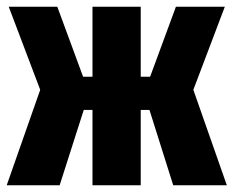

<svg xmlns="http://www.w3.org/2000/svg" viewBox="-26 -553 697 573"><path d="M551 -285 651 0H491L420 -225H394V0H250V-225H224L152 0H-6L94 -285L0 -533H145L222 -324H250V-533H394V-324H422L499 -533H645Z"/></svg>

Font: Fira Sans Compressed ExtraBold
Style: Regular
Weight: 800
Width: 1
Designer: bBox Type GmbH & Carrois Corporate GbR & Edenspiekermann AG
Foundry: bBox Type GmbH & Carrois Corporate GbR & Edenspiekermann AG
Version: Version 4.301